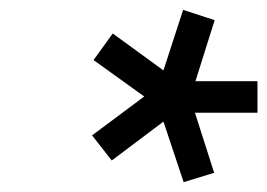

<svg xmlns="http://www.w3.org/2000/svg" viewBox="-20 -733 543 390"><path d="M503 -504H376L415 -382L353 -363L312 -486L207 -407L167 -458L273 -537L170 -611L209 -665L312 -590L352 -713L416 -692L377 -568H503Z"/></svg>

Font: Titillium Web
Style: SemiBold Italic
Weight: 600
Italic angle: -13°
Version: Version 1.001;PS 57.000;hotconv 1.0.70;makeotf.lib2.5.55311